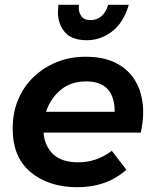

<svg xmlns="http://www.w3.org/2000/svg" viewBox="-20 -776 648 802"><path d="M343 -608Q280 -608 251 -641.5Q222 -675 222 -726L224 -756H310L309 -743Q309 -723 320.5 -707.5Q332 -692 358 -692Q412 -692 432 -756H518Q496 -681 448 -644.5Q400 -608 343 -608ZM303 6Q184 6 108.5 -56.5Q33 -119 33 -238Q33 -300.5 52.2 -351Q71.5 -401.5 105.5 -439.2Q139.5 -477 184 -501Q253 -539 337 -539Q418.5 -539 472 -508.8Q525.5 -478.5 551.8 -426.2Q578 -374 578 -308Q578 -266 568 -222H162Q166 -167 201.5 -132.5Q237 -98 307 -98Q384 -98 447 -146L508 -67Q426 6 303 6ZM459 -309Q459 -436 340 -436Q276 -436 233.5 -400.5Q191 -365 172 -309Z"/></svg>

Font: Argentum Sans Medium
Style: Italic
Weight: 500
Italic angle: -11°
Designer: Julieta Ulanovsky (font), Cristiano Sobral (main changes and remaster)
Foundry: Julieta Ulanovsky (font), Cristiano Sobral (main changes and remaster)
Version: Version 2.007;June 15, 2022;FontCreator 14.0.0.2814 64-bit; 